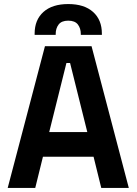

<svg xmlns="http://www.w3.org/2000/svg" viewBox="-20 -928 674 948"><path d="M18 0 202 -700H432L616 0H480L442 -154H192L154 0ZM223 -276H411L326 -617H308ZM151 -756V-762Q151 -830 194.5 -869Q238 -908 317 -908Q396 -908 439.5 -869Q483 -830 483 -762V-756H379V-760Q379 -788 364.5 -807Q350 -826 317 -826Q284 -826 269.5 -807Q255 -788 255 -760V-756Z"/></svg>

Font: Space Grotesk
Style: Bold
Weight: 700
Designer: Florian Karsten
Foundry: Florian Karsten
Version: Version 2.000